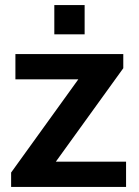

<svg xmlns="http://www.w3.org/2000/svg" viewBox="-20 -740 549 760"><path d="M24 0V-57L290 -426H41V-526H468V-470L201 -100H479V0ZM195 -604V-720H315V-604Z"/></svg>

Font: Archivo Variable SemiBold
Style: Regular
Weight: 600
Designer: Hector Gatti
Foundry: Omnibus-Type
Version: Version 2.001